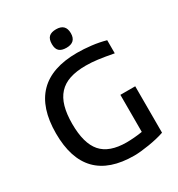

<svg xmlns="http://www.w3.org/2000/svg" viewBox="-220 -1093 1151 1243"><g transform="rotate(-30 355.5 -471.0)"><path d="M387 -814Q351 -814 333.5 -830Q316 -846 316 -882Q316 -919 333.5 -935.5Q351 -952 387 -952Q458 -952 458 -882Q458 -814 387 -814ZM418 10Q234 10 142 -84.5Q50 -179 50 -368Q50 -559 144.5 -655.5Q239 -752 428 -752Q479 -752 534 -745.5Q589 -739 639 -725V-627Q571 -640 524.5 -646Q478 -652 436 -652Q366 -652 316 -635.5Q266 -619 234 -584Q202 -549 187 -495.5Q172 -442 172 -369Q172 -223 230.5 -156Q289 -89 418 -89Q441 -89 473.5 -91.5Q506 -94 536 -99V-376H647V-29Q621 -20 591 -13Q561 -6 530 -1Q499 4 470 7Q441 10 418 10Z"/></g></svg>

Font: Encode Sans Wide
Style: Medium
Weight: 500
Designer: Pablo Impallari, Andres Torresi
Foundry: Pablo Impallari, Andres Torresi
Version: Version 1.000; ttfautohint (v1.00) -l 8 -r 50 -G 200 -x 14 -